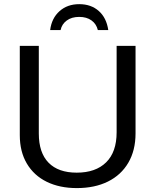

<svg xmlns="http://www.w3.org/2000/svg" viewBox="-20 -913 762 942"><path d="M356.9 9.8Q272.5 9.8 209.5 -21Q146.5 -51.8 111.8 -110.4Q77.1 -168.9 77.1 -250V-688H170.4V-257.8Q170.4 -163.6 218.3 -114.7Q266.1 -65.9 356.4 -65.9Q449.2 -65.9 500.7 -116.5Q552.2 -167 552.2 -264.2V-688H645V-258.8Q645 -175.3 609.6 -114.7Q574.2 -54.2 509.5 -22.2Q444.8 9.8 356.9 9.8ZM368.7 -892.6Q426.8 -892.6 464.6 -859.1Q502.4 -825.7 511.2 -765.6H460Q452.6 -795.9 428.7 -813Q404.8 -830.1 368.7 -830.1Q331.5 -830.1 307.4 -812.3Q283.2 -794.4 277.3 -765.6H226.1Q233.4 -823.7 272 -858.2Q310.5 -892.6 368.7 -892.6Z"/></svg>

Font: Arial
Style: Regular
Weight: 400
Designer: Steve Matteson
Foundry: Ascender Corporation
Version: Version 2.00.3